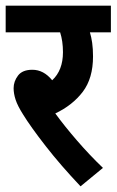

<svg xmlns="http://www.w3.org/2000/svg" viewBox="-20 -642 411 677"><path d="M343 -50 264 15Q194 -59 141 -127Q88 -195 61 -239Q42 -269 35 -290.5Q28 -312 28 -331Q28 -355 43.5 -375.5Q59 -396 94 -396Q134 -396 164 -359Q202 -394 202 -458Q202 -497 192 -528H0V-622H371V-528H297Q302 -512 305 -491Q308 -470 308 -443Q308 -366 272 -318.5Q236 -271 175 -242Q207 -198 251.5 -146.5Q296 -95 343 -50Z"/></svg>

Font: Noto Sans Condensed SemiBold
Style: Regular
Weight: 600
Width: 3
Designer: Monotype Design Team
Foundry: Monotype Imaging Inc.
Version: Version 2.013; ttfautohint (v1.8.4.7-5d5b)